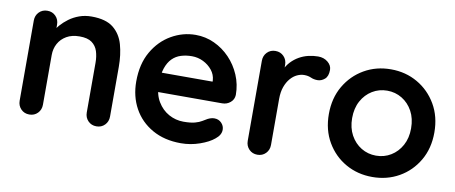

<svg xmlns="http://www.w3.org/2000/svg" viewBox="-55 -755 2311 975"><g transform="rotate(10 1101.0 -267.5)"><path d="M351 -545Q425 -545 463.5 -514Q502 -483 516.5 -431.5Q531 -380 531 -317V-61Q531 -35 514 -17.5Q497 0 471 0Q445 0 428 -17.5Q411 -35 411 -61V-317Q411 -350 402.5 -376.5Q394 -403 372 -419Q350 -435 309 -435Q269 -435 241.5 -419Q214 -403 199.5 -376.5Q185 -350 185 -317V-61Q185 -35 168 -17.5Q151 0 125 0Q99 0 82 -17.5Q65 -35 65 -61V-474Q65 -500 82 -517.5Q99 -535 125 -535Q151 -535 168 -517.5Q185 -500 185 -474V-431L170 -434Q179 -451 196 -470.5Q213 -490 236 -507Q259 -524 288 -534.5Q317 -545 351 -545Z M908 10Q823 10 760.5 -25.5Q698 -61 664.5 -122Q631 -183 631 -260Q631 -350 667.5 -413.5Q704 -477 763 -511Q822 -545 888 -545Q939 -545 984.5 -524Q1030 -503 1065 -466.5Q1100 -430 1120.5 -382Q1141 -334 1141 -280Q1140 -256 1122 -241Q1104 -226 1080 -226H698L668 -326H1035L1013 -306V-333Q1011 -362 992.5 -385Q974 -408 946.5 -421.5Q919 -435 888 -435Q858 -435 832 -427Q806 -419 787 -400Q768 -381 757 -349Q746 -317 746 -268Q746 -214 768.5 -176.5Q791 -139 826.5 -119.5Q862 -100 902 -100Q939 -100 961 -106Q983 -112 996.5 -120.5Q1010 -129 1021 -135Q1039 -144 1055 -144Q1077 -144 1091.5 -129Q1106 -114 1106 -94Q1106 -67 1078 -45Q1052 -23 1005 -6.5Q958 10 908 10Z M1301 0Q1275 0 1258 -17.5Q1241 -35 1241 -61V-474Q1241 -500 1258 -517.5Q1275 -535 1301 -535Q1327 -535 1344 -517.5Q1361 -500 1361 -474V-380L1354 -447Q1365 -471 1382.5 -489.5Q1400 -508 1422 -520.5Q1444 -533 1469 -539Q1494 -545 1519 -545Q1549 -545 1569.5 -528Q1590 -511 1590 -488Q1590 -455 1573 -440.5Q1556 -426 1536 -426Q1517 -426 1501.5 -433Q1486 -440 1466 -440Q1448 -440 1429.5 -431.5Q1411 -423 1395.5 -405Q1380 -387 1370.5 -360.5Q1361 -334 1361 -298V-61Q1361 -35 1344 -17.5Q1327 0 1301 0Z M2167 -267Q2167 -185 2130.5 -122.5Q2094 -60 2032.5 -25Q1971 10 1895 10Q1819 10 1757.5 -25Q1696 -60 1659.5 -122.5Q1623 -185 1623 -267Q1623 -349 1659.5 -411.5Q1696 -474 1757.5 -509.5Q1819 -545 1895 -545Q1971 -545 2032.5 -509.5Q2094 -474 2130.5 -411.5Q2167 -349 2167 -267ZM2047 -267Q2047 -318 2026.5 -355.5Q2006 -393 1971.5 -414Q1937 -435 1895 -435Q1853 -435 1818.5 -414Q1784 -393 1763.5 -355.5Q1743 -318 1743 -267Q1743 -217 1763.5 -179.5Q1784 -142 1818.5 -121Q1853 -100 1895 -100Q1937 -100 1971.5 -121Q2006 -142 2026.5 -179.5Q2047 -217 2047 -267Z"/></g></svg>

Font: Quicksand Variable Light
Style: Regular
Weight: 300
Designer: Andrew Paglinawan
Foundry: Andrew Paglinawan
Version: Version 3.004